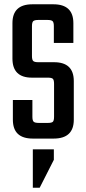

<svg xmlns="http://www.w3.org/2000/svg" viewBox="-20 -646 401 895"><path d="M133 50H231V99L165 229H133ZM232 -102V-255Q232 -273 226.5 -278.5Q221 -284 203 -284H129Q38 -284 38 -373V-538Q38 -626 131 -626H229Q322 -626 322 -538V-446H231V-524Q231 -542 225 -547.5Q219 -553 201 -553H159Q141 -553 135 -547.5Q129 -542 129 -524V-385Q129 -367 135 -361.5Q141 -356 159 -356H232Q324 -356 324 -268V-88Q324 0 230 0H133Q40 0 40 -88V-180H131V-102Q131 -84 137 -78.5Q143 -73 161 -73H203Q221 -73 226.5 -78.5Q232 -84 232 -102Z"/></svg>

Font: Teko Regular
Style: Regular
Weight: 400
Designer: Manushi Parikh, Jonny Pinhorn
Foundry: Indian Type Foundry
Version: Version 1.105;PS 1.0;hotconv 1.0.78;makeotf.lib2.5.61930; tt